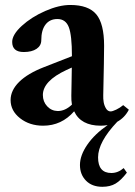

<svg xmlns="http://www.w3.org/2000/svg" viewBox="-20 -487 535 761"><path d="M150.9 11.2Q97.2 11.2 59.6 -18.3Q22 -47.9 22 -90.3Q22 -128.9 55.9 -162.4Q89.8 -195.8 153.8 -220.7L265.1 -264.2V-265.1Q265.1 -347.2 252.7 -379.4Q240.2 -411.6 207.5 -411.6Q177.2 -411.6 160.4 -389.6Q143.6 -367.7 143.6 -327.6Q143.6 -306.2 125 -293.5Q106.4 -280.8 74.2 -280.8Q28.3 -280.8 28.3 -320.8Q28.3 -349.6 66.4 -384.5Q104.5 -419.4 159.2 -443.4Q213.9 -467.3 258.3 -467.3Q330.6 -467.3 361.6 -430.2Q392.6 -393.1 392.6 -305.7Q392.6 -260.7 389.2 -109.4Q388.7 -95.7 390.9 -82.3Q393.1 -68.8 400.1 -57.1Q407.2 -45.4 418.5 -45.4Q425.8 -45.4 440.7 -52.5Q455.6 -59.6 468.3 -70.3L490.7 -52.2Q474.6 -21 444.8 -4.4Q368.7 75.7 368.7 136.7Q368.7 198.7 421.4 198.7Q447.8 198.7 470.2 179.2L482.9 197.3Q459.5 228 438 240.7Q416.5 253.4 385.7 253.4Q344.7 253.4 320.8 229Q296.9 204.6 296.9 167Q296.9 128.9 325.9 86.7Q355 44.4 406.7 8.8Q392.1 11.2 379.4 11.2Q300.3 11.2 273.9 -45.9Q224.1 11.2 150.9 11.2ZM149.9 -110.4Q149.9 -84 167 -65.7Q184.1 -47.4 209 -46.9Q238.3 -46.9 265.1 -72.3Q262.2 -89.4 262.7 -107.9Q262.7 -126.5 263.7 -163.6Q264.6 -200.7 264.6 -219.2L243.2 -209.5Q149.9 -166 149.9 -110.4Z"/></svg>

Font: Elstob 6pt
Style: Bold
Weight: 700
Designer: Peter S. Baker
Version: Version 1.015